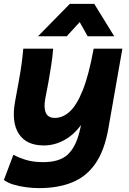

<svg xmlns="http://www.w3.org/2000/svg" viewBox="-30 -760 664 990"><path d="M171 210Q140 210 105.5 205.5Q71 201 40.5 192Q10 183 -10 168L39 38Q71 55 107.5 65.5Q144 76 193 76Q276 76 318 38Q360 0 380 -81L388 -115Q348 -62 298.5 -36Q249 -10 196 -10Q106 -10 67 -70Q28 -130 48 -238L67 -342Q77 -397 82 -435.5Q87 -474 90 -509H244Q241 -467 234 -423Q227 -379 220 -338L203 -249Q195 -204 206.5 -178Q218 -152 253 -152Q294 -152 330 -185Q366 -218 397 -295.5Q428 -373 453 -509H601L529 -99Q509 16 462 83.5Q415 151 342 180.5Q269 210 171 210ZM559 -573H422L381 -646L314 -573H166L330 -740H456Z"/></svg>

Font: Livvic
Style: Bold Italic
Weight: 700
Italic angle: -10°
Designer: Jacques Le Bailly, Baron von Fonthausen
Version: Version 1.001; ttfautohint (v1.8.2)